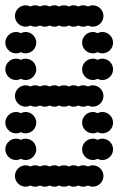

<svg xmlns="http://www.w3.org/2000/svg" viewBox="-20 -700 472 720"><path d="M36 -40C36 -18 54 0 76 0C82.5 0 88.6 -1.6 94 -4.3C99.4 -1.6 105.5 0 112 0C118.5 0 124.6 -1.6 130 -4.3C135.4 -1.6 141.5 0 148 0C154.5 0 160.6 -1.6 166 -4.3C171.4 -1.6 177.5 0 184 0C190.5 0 196.6 -1.6 202 -4.3C207.4 -1.6 213.5 0 220 0C226.5 0 232.6 -1.6 238 -4.3C243.4 -1.6 249.5 0 256 0C262.5 0 268.6 -1.6 274 -4.3C279.4 -1.6 285.5 0 292 0C298.5 0 304.6 -1.6 310 -4.3C315.4 -1.6 321.5 0 328 0C350 0 368 -18 368 -40C368 -62 350 -80 328 -80C321.5 -80 315.4 -78.4 310 -75.7C304.6 -78.4 298.5 -80 292 -80C285.5 -80 279.4 -78.4 274 -75.7C268.6 -78.4 262.5 -80 256 -80C249.5 -80 243.4 -78.4 238 -75.7C232.6 -78.4 226.5 -80 220 -80C213.5 -80 207.4 -78.4 202 -75.7C196.6 -78.4 190.5 -80 184 -80C177.5 -80 171.4 -78.4 166 -75.7C160.6 -78.4 154.5 -80 148 -80C141.5 -80 135.4 -78.4 130 -75.7C124.6 -78.4 118.5 -80 112 -80C105.5 -80 99.4 -78.4 94 -75.7C88.6 -78.4 82.5 -80 76 -80C54 -80 36 -62 36 -40ZM288 -140C288 -118 306 -100 328 -100C334.5 -100 340.6 -101.6 346 -104.3C351.4 -101.6 357.5 -100 364 -100C386 -100 404 -118 404 -140C404 -162 386 -180 364 -180C357.5 -180 351.4 -178.4 346 -175.7C340.6 -178.4 334.5 -180 328 -180C306 -180 288 -162 288 -140ZM0 -140C0 -118 18 -100 40 -100C46.5 -100 52.6 -101.6 58 -104.3C63.4 -101.6 69.5 -100 76 -100C98 -100 116 -118 116 -140C116 -162 98 -180 76 -180C69.5 -180 63.4 -178.4 58 -175.7C52.6 -178.4 46.5 -180 40 -180C18 -180 0 -162 0 -140ZM288 -240C288 -218 306 -200 328 -200C334.5 -200 340.6 -201.6 346 -204.3C351.4 -201.6 357.5 -200 364 -200C386 -200 404 -218 404 -240C404 -262 386 -280 364 -280C357.5 -280 351.4 -278.4 346 -275.7C340.6 -278.4 334.5 -280 328 -280C306 -280 288 -262 288 -240ZM0 -240C0 -218 18 -200 40 -200C46.5 -200 52.6 -201.6 58 -204.3C63.4 -201.6 69.5 -200 76 -200C98 -200 116 -218 116 -240C116 -262 98 -280 76 -280C69.5 -280 63.4 -278.4 58 -275.7C52.6 -278.4 46.5 -280 40 -280C18 -280 0 -262 0 -240ZM36 -340C36 -318 54 -300 76 -300C82.5 -300 88.6 -301.6 94 -304.3C99.4 -301.6 105.5 -300 112 -300C118.5 -300 124.6 -301.6 130 -304.3C135.4 -301.6 141.5 -300 148 -300C154.5 -300 160.6 -301.6 166 -304.3C171.4 -301.6 177.5 -300 184 -300C190.5 -300 196.6 -301.6 202 -304.3C207.4 -301.6 213.5 -300 220 -300C226.5 -300 232.6 -301.6 238 -304.3C243.4 -301.6 249.5 -300 256 -300C262.5 -300 268.6 -301.6 274 -304.3C279.4 -301.6 285.5 -300 292 -300C298.5 -300 304.6 -301.6 310 -304.3C315.4 -301.6 321.5 -300 328 -300C350 -300 368 -318 368 -340C368 -362 350 -380 328 -380C321.5 -380 315.4 -378.4 310 -375.7C304.6 -378.4 298.5 -380 292 -380C285.5 -380 279.4 -378.4 274 -375.7C268.6 -378.4 262.5 -380 256 -380C249.5 -380 243.4 -378.4 238 -375.7C232.6 -378.4 226.5 -380 220 -380C213.5 -380 207.4 -378.4 202 -375.7C196.6 -378.4 190.5 -380 184 -380C177.5 -380 171.4 -378.4 166 -375.7C160.6 -378.4 154.5 -380 148 -380C141.5 -380 135.4 -378.4 130 -375.7C124.6 -378.4 118.5 -380 112 -380C105.5 -380 99.4 -378.4 94 -375.7C88.6 -378.4 82.5 -380 76 -380C54 -380 36 -362 36 -340ZM288 -440C288 -418 306 -400 328 -400C334.5 -400 340.6 -401.6 346 -404.3C351.4 -401.6 357.5 -400 364 -400C386 -400 404 -418 404 -440C404 -462 386 -480 364 -480C357.5 -480 351.4 -478.4 346 -475.7C340.6 -478.4 334.5 -480 328 -480C306 -480 288 -462 288 -440ZM0 -440C0 -418 18 -400 40 -400C46.5 -400 52.6 -401.6 58 -404.3C63.4 -401.6 69.5 -400 76 -400C98 -400 116 -418 116 -440C116 -462 98 -480 76 -480C69.5 -480 63.4 -478.4 58 -475.7C52.6 -478.4 46.5 -480 40 -480C18 -480 0 -462 0 -440ZM288 -540C288 -518 306 -500 328 -500C334.5 -500 340.6 -501.6 346 -504.3C351.4 -501.6 357.5 -500 364 -500C386 -500 404 -518 404 -540C404 -562 386 -580 364 -580C357.5 -580 351.4 -578.4 346 -575.7C340.6 -578.4 334.5 -580 328 -580C306 -580 288 -562 288 -540ZM0 -540C0 -518 18 -500 40 -500C46.5 -500 52.6 -501.6 58 -504.3C63.4 -501.6 69.5 -500 76 -500C98 -500 116 -518 116 -540C116 -562 98 -580 76 -580C69.5 -580 63.4 -578.4 58 -575.7C52.6 -578.4 46.5 -580 40 -580C18 -580 0 -562 0 -540ZM36 -640C36 -618 54 -600 76 -600C82.5 -600 88.6 -601.6 94 -604.3C99.4 -601.6 105.5 -600 112 -600C118.5 -600 124.6 -601.6 130 -604.3C135.4 -601.6 141.5 -600 148 -600C154.5 -600 160.6 -601.6 166 -604.3C171.4 -601.6 177.5 -600 184 -600C190.5 -600 196.6 -601.6 202 -604.3C207.4 -601.6 213.5 -600 220 -600C226.5 -600 232.6 -601.6 238 -604.3C243.4 -601.6 249.5 -600 256 -600C262.5 -600 268.6 -601.6 274 -604.3C279.4 -601.6 285.5 -600 292 -600C298.5 -600 304.6 -601.6 310 -604.3C315.4 -601.6 321.5 -600 328 -600C350 -600 368 -618 368 -640C368 -662 350 -680 328 -680C321.5 -680 315.4 -678.4 310 -675.7C304.6 -678.4 298.5 -680 292 -680C285.5 -680 279.4 -678.4 274 -675.7C268.6 -678.4 262.5 -680 256 -680C249.5 -680 243.4 -678.4 238 -675.7C232.6 -678.4 226.5 -680 220 -680C213.5 -680 207.4 -678.4 202 -675.7C196.6 -678.4 190.5 -680 184 -680C177.5 -680 171.4 -678.4 166 -675.7C160.6 -678.4 154.5 -680 148 -680C141.5 -680 135.4 -678.4 130 -675.7C124.6 -678.4 118.5 -680 112 -680C105.5 -680 99.4 -678.4 94 -675.7C88.6 -678.4 82.5 -680 76 -680C54 -680 36 -662 36 -640Z"/></svg>

Font: Dotrice Condensed
Style: Bold
Weight: 700
Width: 2
Monospace: yes
Designer: Paul Flo Williams
Foundry: His Deeds Are Dust
Version: Version 1.001